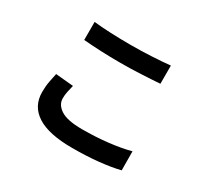

<svg xmlns="http://www.w3.org/2000/svg" viewBox="-152 -953 1303 1217"><g transform="rotate(30 500.0 -344.5)"><path d="M220 -725Q276 -719 344 -716Q412 -713 490 -713Q527 -713 565.5 -714Q604 -715 641.5 -717Q679 -719 713.5 -721.5Q748 -724 777 -727V-594Q751 -592 716.5 -590Q682 -588 643.5 -586Q605 -584 565.5 -583Q526 -582 491 -582Q413 -582 347 -585Q281 -588 220 -593ZM304 -305Q297 -278 292 -254Q287 -230 287 -205Q287 -158 335 -127Q383 -96 490 -96Q591 -96 681.5 -106.5Q772 -117 838 -135L839 4Q774 20 687 29Q600 38 495 38Q324 38 239 -16.5Q154 -71 154 -174Q154 -218 161 -253.5Q168 -289 174 -317Z"/></g></svg>

Font: SpoqaHanSansJP-Bold
Style: Regular
Weight: 700
Designer: [Source Han Sans]
Ryoko NISHIZUKA  (kana & ideographs); Paul D. Hunt (Latin, Greek & Cyrillic); Wenlong ZHANG  (bopomofo
Foundry: Spoqa (http://bi.spoqa.com)
Version: Version 1.002.20150607